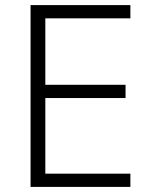

<svg xmlns="http://www.w3.org/2000/svg" viewBox="-20 -734 593 754"><path d="M492 0H100V-714H492V-662H158V-401H473V-349H158V-52H492Z"/></svg>

Font: Noto Sans Myanmar Light
Style: Regular
Weight: 300
Designer: Monotype Design Team
Foundry: Monotype Imaging Inc.
Version: Version 2.107; ttfautohint (v1.8.4.7-5d5b)